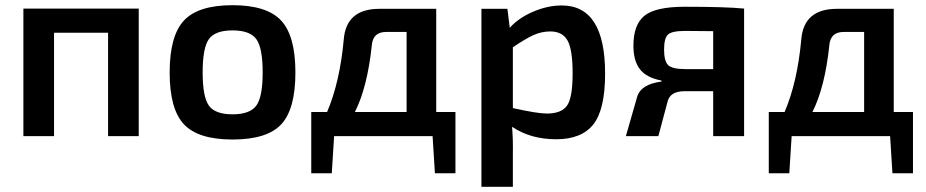

<svg xmlns="http://www.w3.org/2000/svg" viewBox="-20 -524 3564 739"><path d="M514 -491V0H396V-398H188V0H70V-491Z M875 13Q743 13 688 -45.5Q633 -104 633 -245Q633 -386 688 -445Q743 -504 875 -504Q1007 -504 1062 -445Q1117 -386 1117 -245Q1117 -104 1062.5 -45.5Q1008 13 875 13ZM760 -245Q760 -151 784 -117.5Q808 -84 875 -84Q942 -84 966.5 -117.5Q991 -151 991 -245Q991 -340 966.5 -373.5Q942 -407 875 -407Q808 -407 784 -373.5Q760 -340 760 -245Z M1733 -93V143H1654L1645 0H1266L1257 143H1178V-93H1239Q1288 -208 1303 -371Q1312 -490 1440 -490H1659V-93ZM1545 -93V-401H1466Q1415 -401 1411 -349Q1394 -188 1346 -93Z M1933 -490 1942 -417Q1976 -455 2032 -479Q2088 -503 2142 -503Q2309 -503 2309 -241Q2309 -102 2263.5 -45Q2218 12 2121 12Q2022 12 1951 -36Q1955 15 1954 66V195H1833V-490ZM1954 -342V-108Q2048 -87 2085 -87Q2141 -87 2162.5 -117.5Q2184 -148 2184 -242Q2184 -333 2164.5 -368Q2145 -403 2098 -403Q2064 -403 2032.5 -388.5Q2001 -374 1954 -342Z M2526 -210V-214Q2468 -225 2443 -257.5Q2418 -290 2418 -348Q2418 -429 2460.5 -463.5Q2503 -498 2616 -498Q2772 -498 2844 -491V0H2725V-173H2615Q2558 -173 2549 -131L2514 0H2389L2432 -150Q2446 -200 2526 -210ZM2725 -258V-404L2618 -405Q2566 -405 2551 -391Q2536 -377 2536 -333Q2536 -289 2551.5 -273.5Q2567 -258 2618 -258Z M3494 -93V143H3415L3406 0H3027L3018 143H2939V-93H3000Q3049 -208 3064 -371Q3073 -490 3201 -490H3420V-93ZM3306 -93V-401H3227Q3176 -401 3172 -349Q3155 -188 3107 -93Z"/></svg>

Font: Exo 2.0 Semi Bold
Style: Regular
Weight: 600
Designer: Natanael Gama
Version: Version 1.001;PS 001.001;hotconv 1.0.70;makeotf.lib2.5.58329